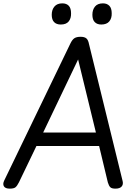

<svg xmlns="http://www.w3.org/2000/svg" viewBox="-29 -1109 801 1143"><path d="M29 14Q3 14 -5.5 0.5Q-14 -13 -4 -34L390 -850Q401 -873 414 -881.5Q427 -890 451 -890Q473 -890 484.5 -881Q496 -872 501 -846L701 -31Q706 -11 695 1.5Q684 14 658 14Q636 14 627.5 5.5Q619 -3 613 -23L561 -240H188L84 -24Q73 -2 63 6Q53 14 29 14ZM228 -320H542L436 -755ZM333 -963Q307 -963 293 -977.5Q279 -992 279 -1021Q279 -1051 295 -1070Q311 -1089 342 -1089Q367 -1089 380.5 -1074.5Q394 -1060 394 -1030Q395 -1000 380 -981.5Q365 -963 333 -963ZM574 -963Q549 -963 535 -977.5Q521 -992 521 -1021Q521 -1051 536.5 -1070Q552 -1089 584 -1089Q608 -1089 622 -1074.5Q636 -1060 636 -1030Q637 -1000 621.5 -981.5Q606 -963 574 -963Z"/></svg>

Font: Playwrite GB J
Style: Italic
Weight: 400
Italic angle: -7.01216°
Designer: Veronika Burian, José Scaglione
Foundry: TypeTogether
Version: Version 1.002